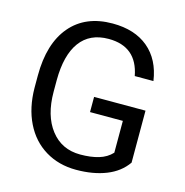

<svg xmlns="http://www.w3.org/2000/svg" viewBox="-107 -821 896 930"><g transform="rotate(15 340.5 -356.0)"><path d="M607.4 -93.3Q571.3 -41.5 506.6 -15.9Q441.9 9.8 356 9.8Q269 9.8 201.7 -31Q134.3 -71.8 97.4 -147Q60.5 -222.2 59.6 -321.3V-383.3Q59.6 -543.9 134.5 -632.3Q209.5 -720.7 345.2 -720.7Q456.5 -720.7 524.4 -663.8Q592.3 -606.9 607.4 -502.4H513.7Q487.3 -643.6 345.7 -643.6Q251.5 -643.6 202.9 -577.4Q154.3 -511.2 153.8 -385.7V-327.6Q153.8 -208 208.5 -137.5Q263.2 -66.9 356.4 -66.9Q409.2 -66.9 448.7 -78.6Q488.3 -90.3 514.2 -118.2V-277.8H349.6V-354H607.4Z"/></g></svg>

Font: TypoPRO Roboto
Style: Regular
Weight: 400
Designer: Google
Version: Version 2.136; 2016